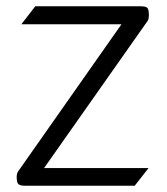

<svg xmlns="http://www.w3.org/2000/svg" viewBox="-20 -595 531 610"><path d="M58 -5Q43 -5 38 -10.5Q33 -16 33 -33Q33 -44 38 -51L366 -518H48L92 -575H428Q444 -575 448.5 -569.5Q453 -564 453 -546Q453 -536 450 -530L120 -61H452L408 -5Z"/></svg>

Font: Charger Pro
Style: Lit
Weight: 300
Designer: Jasper
Foundry: Cannot Into Space Fonts
Version: Version 1.09